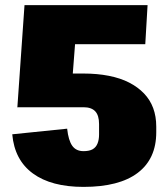

<svg xmlns="http://www.w3.org/2000/svg" viewBox="-20 -720 655 752"><path d="M307 12Q181 12 109 -40.5Q37 -93 28 -194L243 -216Q248 -170 263 -149Q278 -128 307 -128Q330 -128 343 -135.5Q356 -143 362 -158Q368 -173 368 -193V-234Q368 -268 353 -284Q338 -300 307 -300H47L194 -432H307Q361 -432 406.5 -423Q452 -414 486 -396.5Q520 -379 544 -354Q568 -329 580 -296.5Q592 -264 592 -224V-202Q592 -98 519.5 -43Q447 12 307 12ZM76 -700H558L549 -547H225L283 -664L258 -340L48 -300Z"/></svg>

Font: Pathway Extreme Condensed Black
Style: Regular
Weight: 900
Width: 3
Version: Version 1.001;gftools[0.9.26]